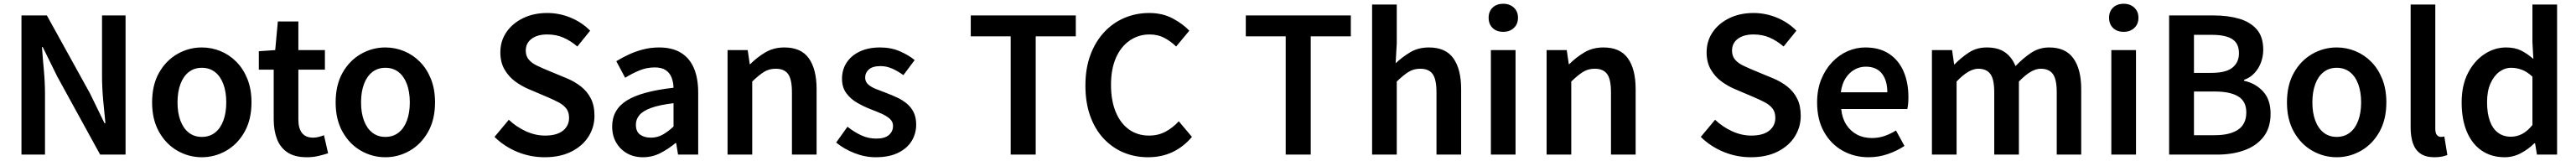

<svg xmlns="http://www.w3.org/2000/svg" viewBox="-20 -821 13686 855"><path d="M94 0V-739H229L458 -325L535 -167H540Q534 -224 528 -290.5Q522 -357 522 -419V-739H647V0H512L284 -415L207 -571H203Q207 -513 213 -448.5Q219 -384 219 -322V0Z M1052 14Q983 14 922.5 -20.5Q862 -55 825 -120.5Q788 -186 788 -277Q788 -370 825 -435Q862 -500 922.5 -534.5Q983 -569 1052 -569Q1104 -569 1151.5 -549.5Q1199 -530 1236 -492.5Q1273 -455 1294.5 -401Q1316 -347 1316 -277Q1316 -186 1279 -120.5Q1242 -55 1181.5 -20.5Q1121 14 1052 14ZM1052 -94Q1093 -94 1122 -116.5Q1151 -139 1166.5 -180.5Q1182 -222 1182 -277Q1182 -333 1166.5 -374.5Q1151 -416 1122 -438.5Q1093 -461 1052 -461Q1012 -461 983 -438.5Q954 -416 938.5 -374.5Q923 -333 923 -277Q923 -222 938.5 -180.5Q954 -139 983 -116.5Q1012 -94 1052 -94Z M1610 14Q1546 14 1507.5 -11.5Q1469 -37 1451.5 -82.5Q1434 -128 1434 -188V-451H1355V-549L1442 -555L1456 -707H1565V-555H1706V-451H1565V-187Q1565 -139 1584.5 -114.5Q1604 -90 1644 -90Q1658 -90 1673.5 -94Q1689 -98 1701 -103L1723 -7Q1701 0 1672.5 7Q1644 14 1610 14Z M2027 14Q1958 14 1897.5 -20.5Q1837 -55 1800 -120.5Q1763 -186 1763 -277Q1763 -370 1800 -435Q1837 -500 1897.5 -534.5Q1958 -569 2027 -569Q2079 -569 2126.5 -549.5Q2174 -530 2211 -492.5Q2248 -455 2269.5 -401Q2291 -347 2291 -277Q2291 -186 2254 -120.5Q2217 -55 2156.5 -20.5Q2096 14 2027 14ZM2027 -94Q2068 -94 2097 -116.5Q2126 -139 2141.5 -180.5Q2157 -222 2157 -277Q2157 -333 2141.5 -374.5Q2126 -416 2097 -438.5Q2068 -461 2027 -461Q1987 -461 1958 -438.5Q1929 -416 1913.5 -374.5Q1898 -333 1898 -277Q1898 -222 1913.5 -180.5Q1929 -139 1958 -116.5Q1987 -94 2027 -94Z M2873 14Q2797 14 2728 -14.5Q2659 -43 2607 -94L2683 -185Q2723 -147 2773.5 -124Q2824 -101 2875 -101Q2938 -101 2970.5 -127Q3003 -153 3003 -195Q3003 -226 2988 -245Q2973 -264 2947.5 -277.5Q2922 -291 2889 -305L2788 -348Q2752 -363 2717.5 -388Q2683 -413 2660.5 -451.5Q2638 -490 2638 -543Q2638 -603 2670 -650Q2702 -697 2758.5 -724.5Q2815 -752 2887 -752Q2952 -752 3012 -727Q3072 -702 3115 -658L3047 -574Q3012 -604 2973.5 -621Q2935 -638 2887 -638Q2835 -638 2804 -615Q2773 -592 2773 -552Q2773 -523 2789.5 -504Q2806 -485 2832.5 -472.5Q2859 -460 2890 -447L2989 -406Q3033 -388 3066.5 -361.5Q3100 -335 3119 -297.5Q3138 -260 3138 -206Q3138 -146 3106.5 -96Q3075 -46 3015.5 -16Q2956 14 2873 14Z M3396 14Q3347 14 3310.5 -7Q3274 -28 3253 -64.5Q3232 -101 3232 -149Q3232 -239 3310 -287.5Q3388 -336 3558 -355Q3557 -385 3547.5 -409.5Q3538 -434 3516.5 -448.5Q3495 -463 3458 -463Q3416 -463 3377 -447Q3338 -431 3301 -408L3254 -496Q3285 -515 3320.5 -531.5Q3356 -548 3396.5 -558.5Q3437 -569 3481 -569Q3551 -569 3597 -541Q3643 -513 3666 -459.5Q3689 -406 3689 -329V0H3582L3572 -61H3568Q3531 -30 3488 -8Q3445 14 3396 14ZM3438 -90Q3471 -90 3499.5 -105.5Q3528 -121 3558 -149V-273Q3483 -264 3439 -248Q3395 -232 3376.5 -209.5Q3358 -187 3358 -159Q3358 -122 3380.5 -106Q3403 -90 3438 -90Z M3845 0V-555H3952L3963 -480H3965Q4002 -517 4046 -543Q4090 -569 4147 -569Q4236 -569 4277 -511Q4318 -453 4318 -348V0H4187V-331Q4187 -400 4166.5 -428Q4146 -456 4101 -456Q4065 -456 4037.5 -438.5Q4010 -421 3976 -388V0Z M4632 14Q4575 14 4519 -8Q4463 -30 4422 -64L4482 -148Q4519 -119 4556 -102Q4593 -85 4635 -85Q4680 -85 4702 -104Q4724 -123 4724 -152Q4724 -175 4706.5 -190.5Q4689 -206 4661.5 -218Q4634 -230 4605 -241Q4569 -255 4534 -275Q4499 -295 4476 -326Q4453 -357 4453 -403Q4453 -451 4477.5 -488.5Q4502 -526 4547.5 -547.5Q4593 -569 4655 -569Q4713 -569 4759.5 -549Q4806 -529 4839 -502L4779 -422Q4750 -443 4720 -456.5Q4690 -470 4658 -470Q4616 -470 4596 -452.5Q4576 -435 4576 -409Q4576 -387 4591.5 -373Q4607 -359 4633 -348.5Q4659 -338 4689 -327Q4718 -316 4746 -303Q4774 -290 4797 -271Q4820 -252 4833.5 -225Q4847 -198 4847 -159Q4847 -111 4822.5 -71.5Q4798 -32 4750 -9Q4702 14 4632 14Z M5349 0V-628H5137V-739H5695V-628H5482V0Z M6079 14Q6009 14 5949 -11Q5889 -36 5843 -85Q5797 -134 5771.5 -205Q5746 -276 5746 -367Q5746 -458 5772.5 -529Q5799 -600 5845.5 -650Q5892 -700 5953.5 -726Q6015 -752 6085 -752Q6155 -752 6209 -723.5Q6263 -695 6298 -658L6228 -574Q6199 -602 6165 -620Q6131 -638 6087 -638Q6028 -638 5981 -605.5Q5934 -573 5908 -513.5Q5882 -454 5882 -371Q5882 -287 5907 -226.5Q5932 -166 5977.5 -133.5Q6023 -101 6084 -101Q6133 -101 6172 -122Q6211 -143 6242 -177L6312 -94Q6267 -41 6209 -13.5Q6151 14 6079 14Z M6810 0V-628H6598V-739H7156V-628H6943V0Z M7269 0V-797H7400V-591L7394 -485Q7429 -518 7471.5 -543.5Q7514 -569 7571 -569Q7660 -569 7701 -511Q7742 -453 7742 -348V0H7611V-331Q7611 -400 7590.5 -428Q7570 -456 7525 -456Q7489 -456 7461.5 -438.5Q7434 -421 7400 -388V0Z M7900 0V-555H8031V0ZM7966 -652Q7930 -652 7909 -672.5Q7888 -693 7888 -727Q7888 -760 7909 -780.5Q7930 -801 7966 -801Q8000 -801 8022 -780.5Q8044 -760 8044 -727Q8044 -693 8022 -672.5Q8000 -652 7966 -652Z M8196 0V-555H8303L8314 -480H8316Q8353 -517 8397 -543Q8441 -569 8498 -569Q8587 -569 8628 -511Q8669 -453 8669 -348V0H8538V-331Q8538 -400 8517.5 -428Q8497 -456 8452 -456Q8416 -456 8388.5 -438.5Q8361 -421 8327 -388V0Z M9281 14Q9205 14 9136 -14.5Q9067 -43 9015 -94L9091 -185Q9131 -147 9181.5 -124Q9232 -101 9283 -101Q9346 -101 9378.5 -127Q9411 -153 9411 -195Q9411 -226 9396 -245Q9381 -264 9355.5 -277.5Q9330 -291 9297 -305L9196 -348Q9160 -363 9125.5 -388Q9091 -413 9068.5 -451.5Q9046 -490 9046 -543Q9046 -603 9078 -650Q9110 -697 9166.5 -724.5Q9223 -752 9295 -752Q9360 -752 9420 -727Q9480 -702 9523 -658L9455 -574Q9420 -604 9381.5 -621Q9343 -638 9295 -638Q9243 -638 9212 -615Q9181 -592 9181 -552Q9181 -523 9197.5 -504Q9214 -485 9240.5 -472.5Q9267 -460 9298 -447L9397 -406Q9441 -388 9474.5 -361.5Q9508 -335 9527 -297.5Q9546 -260 9546 -206Q9546 -146 9514.5 -96Q9483 -46 9423.5 -16Q9364 14 9281 14Z M9907 14Q9830 14 9768 -21Q9706 -56 9669.5 -121Q9633 -186 9633 -277Q9633 -345 9654.5 -398.5Q9676 -452 9712.5 -490.5Q9749 -529 9794.5 -549Q9840 -569 9889 -569Q9964 -569 10015 -535.5Q10066 -502 10092 -442.5Q10118 -383 10118 -305Q10118 -286 10116.5 -269.5Q10115 -253 10112 -242H9761Q9766 -193 9788 -159Q9810 -125 9844.5 -106.5Q9879 -88 9924 -88Q9959 -88 9990 -98.5Q10021 -109 10052 -128L10097 -46Q10058 -20 10009 -3Q9960 14 9907 14ZM9759 -331H10006Q10006 -394 9977 -430.5Q9948 -467 9891 -467Q9860 -467 9832 -451.5Q9804 -436 9784.5 -406Q9765 -376 9759 -331Z M10243 0V-555H10350L10361 -479H10363Q10399 -516 10440 -542.5Q10481 -569 10534 -569Q10595 -569 10631.5 -543Q10668 -517 10687 -470Q10727 -512 10770 -540.5Q10813 -569 10866 -569Q10953 -569 10994.5 -511Q11036 -453 11036 -348V0H10906V-331Q10906 -400 10885.5 -428Q10865 -456 10821 -456Q10795 -456 10766.5 -439Q10738 -422 10705 -388V0H10574V-331Q10574 -400 10553.5 -428Q10533 -456 10489 -456Q10464 -456 10435 -439Q10406 -422 10374 -388V0Z M11196 0V-555H11327V0ZM11262 -652Q11226 -652 11205 -672.5Q11184 -693 11184 -727Q11184 -760 11205 -780.5Q11226 -801 11262 -801Q11296 -801 11318 -780.5Q11340 -760 11340 -727Q11340 -693 11318 -672.5Q11296 -652 11262 -652Z M11503 0V-739H11740Q11816 -739 11875.5 -721.5Q11935 -704 11969 -664.5Q12003 -625 12003 -557Q12003 -522 11991 -489.5Q11979 -457 11956 -432.5Q11933 -408 11901 -397V-392Q11962 -379 12002 -335.5Q12042 -292 12042 -217Q12042 -143 12005 -95Q11968 -47 11904 -23.5Q11840 0 11758 0ZM11635 -434H11728Q11805 -434 11839.5 -462Q11874 -490 11874 -538Q11874 -591 11838 -613.5Q11802 -636 11730 -636H11635ZM11635 -103H11745Q11826 -103 11869.5 -132.5Q11913 -162 11913 -224Q11913 -283 11870 -309Q11827 -335 11745 -335H11635Z M12393 14Q12324 14 12263.5 -20.5Q12203 -55 12166 -120.5Q12129 -186 12129 -277Q12129 -370 12166 -435Q12203 -500 12263.5 -534.5Q12324 -569 12393 -569Q12445 -569 12492.5 -549.5Q12540 -530 12577 -492.5Q12614 -455 12635.5 -401Q12657 -347 12657 -277Q12657 -186 12620 -120.5Q12583 -55 12522.5 -20.5Q12462 14 12393 14ZM12393 -94Q12434 -94 12463 -116.5Q12492 -139 12507.5 -180.5Q12523 -222 12523 -277Q12523 -333 12507.5 -374.5Q12492 -416 12463 -438.5Q12434 -461 12393 -461Q12353 -461 12324 -438.5Q12295 -416 12279.5 -374.5Q12264 -333 12264 -277Q12264 -222 12279.5 -180.5Q12295 -139 12324 -116.5Q12353 -94 12393 -94Z M12912 14Q12866 14 12838 -5.5Q12810 -25 12798 -60.5Q12786 -96 12786 -143V-797H12917V-137Q12917 -113 12926 -103.5Q12935 -94 12945 -94Q12949 -94 12953 -94.5Q12957 -95 12965 -96L12981 2Q12969 7 12952.5 10.5Q12936 14 12912 14Z M13285 14Q13216 14 13164.5 -20.5Q13113 -55 13085 -120.5Q13057 -186 13057 -277Q13057 -368 13090.5 -433Q13124 -498 13178 -533.5Q13232 -569 13293 -569Q13340 -569 13373 -552.5Q13406 -536 13438 -508L13433 -597V-797H13564V0H13457L13447 -60H13443Q13412 -29 13371.5 -7.5Q13331 14 13285 14ZM13318 -95Q13350 -95 13378 -109.5Q13406 -124 13433 -157V-414Q13405 -440 13377 -450.5Q13349 -461 13320 -461Q13286 -461 13257 -439.5Q13228 -418 13210 -377.5Q13192 -337 13192 -279Q13192 -219 13207 -178Q13222 -137 13250.5 -116Q13279 -95 13318 -95Z"/></svg>

Font: Noto Sans TC Thin SemiBold
Style: Regular
Weight: 600
Version: Version 2.004-H2;hotconv 1.0.118;makeotfexe 2.5.65603